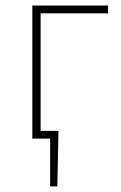

<svg xmlns="http://www.w3.org/2000/svg" viewBox="-20 -498 434 690"><path d="M96.2 0V-478H368.2V-450.2H126V-27.8H189.9V-12.2L186 171.9H160.2V0Z"/></svg>

Font: Source Sans 3 ExtraLight
Style: Regular
Weight: 200
Designer: Paul D. Hunt
Foundry: Adobe
Version: Version 3.052;hotconv 1.1.0;makeotfexe 2.6.0